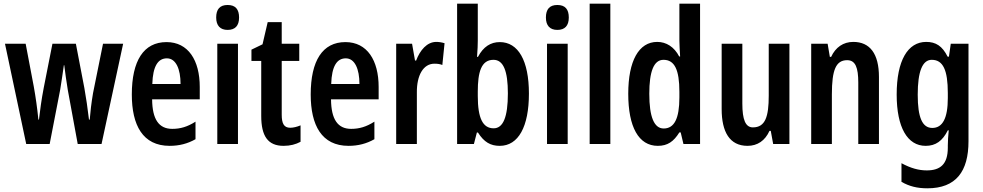

<svg xmlns="http://www.w3.org/2000/svg" viewBox="-20 -780 5325 1040"><path d="M347 -294 401 0H530L647 -543H538L484 -276C475 -223 469 -172 466 -132H462C455 -192 446 -253 437 -303L391 -543H264L217 -305C204 -238 197 -182 191 -132H188C182 -192 173 -256 163 -311L119 -543H7L122 0H249L306 -294C313 -332 319 -383 326 -427H328C333 -387 340 -336 347 -294Z M882 -552C758 -552 694 -451 694 -268C694 -102 753 10 899 10C951 10 997 -2 1039 -26V-121C995 -93 957 -82 913 -82C840 -82 805 -134 804 -242H1062V-309C1062 -453 1000 -552 882 -552ZM884 -464C933 -464 958 -406 958 -325H805C808 -422 836 -464 884 -464Z M1213 -753C1171 -753 1151 -730 1151 -685C1151 -641 1173 -618 1213 -618C1254 -618 1275 -641 1275 -685C1275 -729 1256 -753 1213 -753ZM1269 -543H1157V0H1269Z M1552 -88C1518 -88 1506 -111 1506 -159V-450H1601V-543H1506V-660H1430L1402 -540L1342 -511V-450H1395V-152C1395 -43 1431 10 1516 10C1552 10 1582 2 1608 -12V-101C1589 -93 1569 -88 1552 -88Z M1851 -552C1727 -552 1663 -451 1663 -268C1663 -102 1722 10 1868 10C1920 10 1966 -2 2008 -26V-121C1964 -93 1926 -82 1882 -82C1809 -82 1774 -134 1773 -242H2031V-309C2031 -453 1969 -552 1851 -552ZM1853 -464C1902 -464 1927 -406 1927 -325H1774C1777 -422 1805 -464 1853 -464Z M2343 -553C2293 -553 2255 -508 2234 -452H2228L2212 -543H2126V0H2238V-279C2237 -372 2273 -435 2333 -435C2350 -435 2364 -433 2376 -428L2388 -546C2371 -551 2357 -553 2343 -553Z M2568 -560V-760H2456V0H2547L2563 -62H2569C2602 -10 2637 10 2687 10C2788 10 2845 -94 2845 -273C2845 -452 2787 -552 2687 -552C2638 -552 2598 -527 2569 -472H2564C2567 -510 2568 -539 2568 -560ZM2653 -456C2707 -456 2731 -395 2731 -274C2731 -145 2705 -85 2654 -85C2595 -85 2568 -140 2568 -260V-284C2568 -388 2586 -456 2653 -456Z M2999 -753C2957 -753 2937 -730 2937 -685C2937 -641 2959 -618 2999 -618C3040 -618 3061 -641 3061 -685C3061 -729 3042 -753 2999 -753ZM3055 -543H2943V0H3055Z M3286 0V-760H3174V0Z M3543 10C3596 10 3629 -13 3660 -63H3667L3682 0H3772V-760H3660V-559C3660 -538 3662 -511 3664 -474H3659C3632 -526 3589 -553 3540 -553C3440 -553 3383 -450 3383 -272C3383 -93 3439 10 3543 10ZM3575 -84C3523 -84 3497 -147 3497 -272C3497 -392 3521 -456 3574 -456C3634 -456 3660 -402 3660 -283V-252C3660 -137 3632 -84 3575 -84Z M4256 -543H4144V-262C4144 -149 4126 -90 4058 -90C4018 -90 4001 -132 4001 -219V-543H3889V-189C3889 -66 3932 10 4029 10C4083 10 4124 -18 4148 -71H4155L4168 0H4256Z M4602 -553C4548 -553 4506 -524 4482 -472H4475L4463 -543H4374V0H4486V-269C4486 -402 4508 -454 4569 -454C4614 -454 4629 -413 4629 -333V0H4741V-363C4741 -489 4692 -553 4602 -553Z M4997 -553C4897 -553 4837 -452 4837 -268C4837 -90 4895 10 4994 10C5048 10 5085 -16 5114 -74H5119C5116 -46 5114 -14 5114 8V20C5114 110 5073 143 5000 143C4956 143 4913 131 4863 104V205C4905 229 4948 240 5003 240C5159 240 5226 148 5226 -15V-543H5130L5120 -473H5113C5084 -531 5049 -553 4997 -553ZM5027 -456C5088 -456 5114 -401 5114 -276V-249C5114 -140 5086 -87 5030 -87C4976 -87 4951 -143 4951 -267C4951 -392 4976 -456 5027 -456Z"/></svg>

Font: Noto Sans Armenian ExtraCondensed SemiBold
Style: Regular
Weight: 600
Width: 2
Designer: Monotype Design Team
Foundry: Monotype Imaging Inc.
Version: Version 2.008